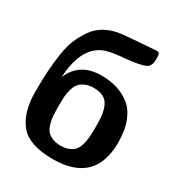

<svg xmlns="http://www.w3.org/2000/svg" viewBox="-173 -837 897 964"><g transform="rotate(30 275.0 -355.0)"><path d="M29.8 -236.8V-247.1Q29.8 -310.1 33 -359.1Q36.1 -408.2 43.9 -460.7Q51.8 -513.2 67.9 -551.5Q84 -589.8 107.9 -623.5Q131.8 -657.2 168.9 -677.7Q206.1 -698.2 253.9 -705.1Q266.1 -707 356.4 -714.1Q446.8 -721.2 454.1 -721.2Q467.3 -721.2 470.7 -714.1Q474.1 -707 474.1 -689.9V-681.2Q474.1 -641.1 447.5 -629.2Q420.9 -617.2 341.8 -608.9Q320.8 -606.9 310.1 -606Q243.2 -599.1 213.9 -585Q115.7 -538.1 107.9 -368.2Q151.9 -475.1 277.8 -475.1Q325.7 -475.1 365.7 -463.6Q405.8 -452.1 441.4 -425.5Q477.1 -398.9 497.6 -347.9Q518.1 -296.9 518.1 -225.1Q518.1 10.7 273.9 11.2Q136.7 11.2 83.3 -53.7Q29.8 -118.7 29.8 -236.8ZM167 -214.8Q168 -189 168.9 -173.6Q169.9 -158.2 176.5 -135Q183.1 -111.8 193.6 -98.9Q204.1 -85.9 224.6 -76.4Q245.1 -66.9 273.9 -66.9Q301.8 -66.9 321.3 -75Q340.8 -83 352.3 -95.9Q363.8 -108.9 370.4 -130.9Q377 -152.8 378.9 -174.8Q380.9 -196.8 380.9 -228V-254.9Q380.9 -328.1 358.4 -365Q335.9 -401.9 273.9 -401.9Q244.1 -401.9 223.1 -391.4Q202.1 -380.9 191.7 -366.5Q181.2 -352.1 175 -328.1Q168.9 -304.2 168 -286.6Q167 -269 167 -242.2Z"/></g></svg>

Font: CMU Sans Serif
Style: Bold
Weight: 700
Version: Version 0.7.0